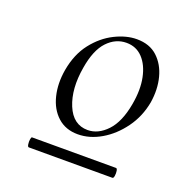

<svg xmlns="http://www.w3.org/2000/svg" viewBox="-75 -696 448 475"><g transform="rotate(20 148.5 -458.5)"><path d="M151.2 -358.8Q119.2 -358.8 98.1 -377.9Q77 -397 69.2 -428.9Q61.4 -460.8 67.8 -497.8Q75.6 -541.6 98.5 -570.8Q121.4 -600 151.4 -615Q181.4 -630 209 -630Q242.8 -630 263.5 -610.8Q284.2 -591.6 292.1 -561.1Q300 -530.6 294.4 -495Q287.2 -455.6 264.7 -424.7Q242.2 -393.8 212.2 -376.3Q182.2 -358.8 151.2 -358.8ZM49 -287Q46 -287 45 -293.7Q44 -300.4 45 -306.7Q46 -313 48 -313H269Q272 -313 273 -306.7Q274 -300.4 273 -293.7Q272 -287 269 -287ZM170.6 -377Q198.2 -377 221.3 -401.4Q244.4 -425.8 253.2 -475Q260.4 -514.8 254.1 -545.8Q247.8 -576.8 230.8 -594.8Q213.8 -612.8 188 -612.8Q159.4 -612.8 137.8 -589.9Q116.2 -567 108.2 -518.4Q98.2 -459.8 115.3 -418.4Q132.4 -377 170.6 -377Z"/></g></svg>

Font: Cormorant Light
Style: Italic
Weight: 300
Italic angle: -10°
Designer: Christian Thalmann (Catharsis Fonts)
Foundry: Catharsis Fonts
Version: Version 4.000